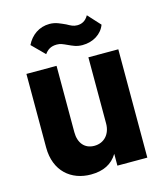

<svg xmlns="http://www.w3.org/2000/svg" viewBox="-108 -790 754 880"><g transform="rotate(-15 269.0 -350.0)"><path d="M215 8C274 8 316 -13 342 -56V0H484V-514H342V-200C342 -150 311 -115 264 -115C218 -115 191 -148 191 -199V-514H48V-165C48 -52 122 8 215 8ZM100 -637 159 -578C172 -596 188 -608 217 -608C234 -608 244 -603 266 -593C286 -584 303 -575 331 -575C382 -575 424 -602 439 -643L385 -702C371 -677 352 -669 331 -669C313 -669 301 -676 283 -686C260 -696 239 -708 209 -708C160 -708 121 -680 100 -637Z"/></g></svg>

Font: Vanilla Cream Black
Style: Regular
Weight: 900
Designer: Jeremy Tribby, Jinavaṁso
Foundry: Tribby Type
Version: Version 1.422;Glyphs 3.1.2 (3151)